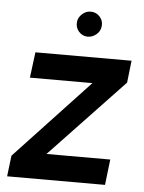

<svg xmlns="http://www.w3.org/2000/svg" viewBox="-50 -721 573 762"><g transform="rotate(5 236.0 -340.0)"><path d="M397 0H7L17 -83L312 -398H63L76 -500H459L449 -412L155 -102H409ZM277 -580Q256 -580 241.5 -596.5Q227 -613 230 -636Q232 -653 247 -666.5Q262 -680 281 -680Q303 -680 317.5 -663.5Q332 -647 329 -625Q327 -606 311.5 -593Q296 -580 277 -580Z"/></g></svg>

Font: Kulim Park SemiBold
Style: Italic
Weight: 600
Italic angle: -8°
Designer: Noponies / Dale Sattler
Foundry: Noponies
Version: Version 1.000; ttfautohint (v1.8.3)